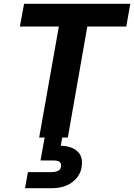

<svg xmlns="http://www.w3.org/2000/svg" viewBox="-20 -720 702 1005"><path d="M185 0 288 -581H84L106 -700H662L641 -581H437L335 0ZM111 265 126 181H247Q271 181 285 173.5Q299 166 300 148Q300 132 290 126Q280 120 259 120H192L215 -7H307L298 43Q327 43 353 52.5Q379 62 395 83Q411 104 409 139Q407 179 385 207.5Q363 236 329 250.5Q295 265 254 265Z"/></svg>

Font: DM Sans Black
Style: Italic
Weight: 900
Italic angle: -10°
Designer: Colophon Foundry, Jonny Pinhorn
Foundry: Colophon Foundry
Version: Version 4.004;gftools[0.9.30]